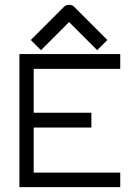

<svg xmlns="http://www.w3.org/2000/svg" viewBox="-20 -821 532 792"><path d="M128 -635 107 -656 244 -793Q252 -801 264 -801Q278 -801 286 -793L423 -656L402 -635L381 -614L265 -730L149 -614ZM60 -598H476V-537H119V-356H357V-295H119V-109H476V-49H60Z"/></svg>

Font: IBM 3270 Semi-Condensed
Style: Condensed
Weight: 400
Monospace: yes
Version: Version 2.3.1